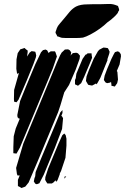

<svg xmlns="http://www.w3.org/2000/svg" viewBox="-20 -941 639 965"><path d="M509 -611 493 -571 484 -549 470 -524 465 -517 462 -522V-521L443 -511L431 -513L423 -515L419 -522L412 -534L413 -543L415 -557L427 -589L451 -646L472 -683L479 -691L492 -698L500 -702L511 -701L522 -699L525 -694L531 -681L529 -671L519 -641H521L518 -633ZM148 -619 115 -538 94 -489 73 -440 63 -427 51 -430 50 -443 51 -489 75 -574 71 -572 66 -570 65 -576 62 -595 63 -643 69 -674 82 -693 95 -697 103 -700 112 -692 119 -687V-679L116 -657L129 -677L139 -684L152 -682L157 -681L159 -676L162 -662L160 -652ZM360 -590 327 -514 303 -477 284 -413 272 -377 170 -132 124 -24 112 -9 107 -3 96 1 88 4 80 -1 70 -6V-15V-37L79 -59H68L65 -67L61 -97L97 -219L243 -571L266 -627L282 -663L290 -677L300 -686L306 -692L322 -693L330 -689L338 -678L336 -667L335 -661L338 -666L346 -674L363 -676L372 -673L382 -661L380 -645ZM266 -657 245 -596 220 -535 135 -331 80 -199 67 -176 63 -169 55 -170 47 -171V-179V-200L49 -256L59 -295L80 -346L76 -344L68 -352L67 -363L81 -433L109 -502L157 -617L186 -678L196 -689L209 -692L217 -688L223 -677L222 -674L235 -683H250H256L259 -678ZM573 -541 569 -523 562 -513 557 -506 549 -508 540 -510V-516L538 -530L534 -526L518 -523L510 -527L502 -539L503 -545L506 -561L518 -593L540 -645L552 -669L558 -679L571 -683L579 -680L587 -669L588 -658L581 -617L567 -584L570 -580ZM430 -619 403 -555 388 -523 372 -510 362 -515 357 -517V-523V-539L362 -551H361L364 -571L395 -645L409 -665L415 -670L413 -663L415 -667L420 -673H429H440L441 -662L443 -651L439 -641ZM292 -293 255 -196 200 -63 183 -30 178 -20 165 -15 157 -18 150 -29 153 -45 158 -58 157 -57 159 -76 169 -101 186 -143 258 -315 283 -376 294 -388V-373L287 -356L290 -359L297 -347ZM314 -209 309 -148 287 -82 280 -68 281 -67 278 -59 269 -35 262 -27 259 -35 250 -25 241 -19H229H218L212 -28L207 -37L208 -51L222 -94L274 -219L293 -261L303 -270L310 -262L314 -244ZM305 -54H313L303 -43ZM304 -850Q316 -865 330 -881.5Q344 -898 362 -908Q374 -914 388 -916.5Q402 -919 416 -919Q434 -920 452 -920Q470 -920 488 -920Q505 -920 524 -921Q543 -922 560 -916Q562 -915 566.5 -913.5Q571 -912 573 -911Q574 -910 574 -908Q574 -906 575 -905Q576 -902 577.5 -898Q579 -894 579 -891Q579 -889 577.5 -887Q576 -885 575 -884Q574 -881 572.5 -877.5Q571 -874 569 -872Q567 -869 563.5 -866Q560 -863 558 -860Q549 -851 539 -843Q529 -835 519 -828Q504 -813 481 -796.5Q458 -780 435 -768Q412 -756 397 -752Q380 -750 363.5 -750Q347 -750 330 -750Q321 -750 310.5 -750Q300 -750 291 -751Q287 -752 282.5 -753.5Q278 -755 274 -757Q273 -757 271.5 -757Q270 -757 269 -758Q267 -759 267 -760.5Q267 -762 266 -763Q265 -766 262 -770.5Q259 -775 259 -778Q259 -781 260.5 -784.5Q262 -788 263 -791Q267 -807 279.5 -821Q292 -835 304 -850Z"/></svg>

Font: Rubik Marker Hatch
Style: Regular
Weight: 400
Designer: Hubert and Fischer, NaN
Foundry: Hubert & Fischer, NaN
Version: Version 2.200